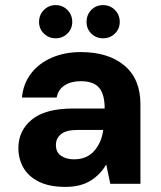

<svg xmlns="http://www.w3.org/2000/svg" viewBox="-20 -720 630 752"><path d="M236 12Q173 12 132 -8.5Q91 -29 71.5 -63.5Q52 -98 52 -140Q52 -208 104.5 -251.5Q157 -295 267 -295H390Q390 -350 368.5 -376Q347 -402 296 -402Q259 -402 233.5 -386Q208 -370 202 -338H66Q71 -392 101.5 -432Q132 -472 182.5 -494Q233 -516 297 -516Q404 -516 467 -463.5Q530 -411 530 -312V0H412L396 -76Q374 -37 335 -12.5Q296 12 236 12ZM270 -96Q320 -96 349 -129Q378 -162 384 -210V-211H283Q239 -211 219 -194.5Q199 -178 199 -152Q199 -124 219 -110Q239 -96 270 -96ZM198 -570Q171 -570 152 -588.5Q133 -607 133 -634Q133 -662 152 -681Q171 -700 198 -700Q225 -700 244 -681Q263 -662 263 -634Q263 -607 244 -588.5Q225 -570 198 -570ZM384 -570Q356 -570 337.5 -588.5Q319 -607 319 -634Q319 -662 337.5 -681Q356 -700 384 -700Q411 -700 430 -681Q449 -662 449 -634Q449 -607 430 -588.5Q411 -570 384 -570Z"/></svg>

Font: DM Sans ExtraBold
Style: Regular
Weight: 800
Designer: Colophon Foundry, Jonny Pinhorn
Foundry: Colophon Foundry
Version: Version 4.004; ttfautohint (v1.8.4.7-5d5b)